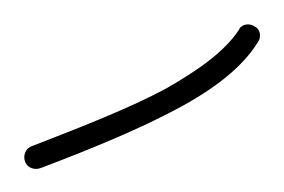

<svg xmlns="http://www.w3.org/2000/svg" viewBox="-20 -552 237 160"><path d="M6 -430C1 -428 -1 -422 1 -417C3 -412 9 -410 14 -412C59 -429 97 -445 127 -461C159 -478 182 -496 195 -517C198 -521 197 -528 192 -530C188 -533 181 -532 179 -527C167 -509 146 -494 118 -478C88 -462 50 -447 6 -430Z"/></svg>

Font: Mistral SingleLine OTF-SVG Regular
Style: Regular
Weight: 300
Designer: François Chastanet, Élisa Garzelli, Anais Alves, Morgane Autin
Foundry: institut supérieur des arts et du design Toulouse / isdaT
Version: Version 1.000;hotconv 1.0.117;makeotfexe 2.5.65602 DEVELOPME